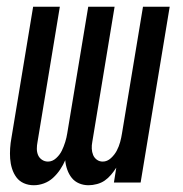

<svg xmlns="http://www.w3.org/2000/svg" viewBox="-20 -540 540 568"><path d="M80 8Q64 8 50.5 2Q37 -4 28.5 -15.5Q20 -27 15.5 -41.5Q11 -56 10 -71Q9 -86 10 -101.5Q11 -117 14 -133L78 -520H157L91 -120Q89 -110 89 -100Q89 -90 92.5 -81.5Q96 -73 104 -67.5Q112 -62 122 -62Q135 -62 146 -72Q157 -82 163 -94.5Q169 -107 173 -120Q177 -133 179 -146L241 -520H319L253 -120Q251 -110 251.5 -100Q252 -90 255.5 -81.5Q259 -73 266.5 -67.5Q274 -62 284 -62Q297 -62 308 -72Q319 -82 325.5 -94.5Q332 -107 335.5 -120Q339 -133 341 -146L403 -520H482L396 0H317L324 -44Q317 -33 308.5 -23Q300 -13 290 -6Q280 1 267 4.5Q254 8 242 8Q227 8 214 2.5Q201 -3 192.5 -13.5Q184 -24 179 -38Q174 -52 173 -66Q167 -52 158 -38.5Q149 -25 137 -14Q125 -3 110 2.5Q95 8 80 8Z"/></svg>

Font: Iosevka Algr
Style: Italic
Weight: 400
Italic angle: -9°
Monospace: yes
Designer: Belleve Invis
Foundry: Belleve Invis
Version: Version 26.0.2; ttfautohint (v1.8.3)